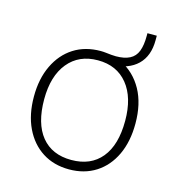

<svg xmlns="http://www.w3.org/2000/svg" viewBox="-98 -721 750 813"><g transform="rotate(15 276.5 -314.5)"><path d="M277 7Q210 7 160 -25Q110 -57 82 -115.5Q54 -174 54 -253Q54 -331 82 -389.5Q110 -448 160 -480Q210 -512 278 -512Q289 -512 301.5 -510.5Q314 -509 325 -508Q336 -507 345 -507Q382 -507 405.5 -519Q429 -531 439 -557Q449 -583 449 -624V-636H490V-616Q490 -547 450.5 -508.5Q411 -470 338 -467L372 -491Q432 -461 465.5 -400.5Q499 -340 499 -253Q499 -174 471.5 -115.5Q444 -57 394 -25Q344 7 277 7ZM276 -34Q361 -34 407.5 -90.5Q454 -147 454 -253Q454 -355 407 -413Q360 -471 277 -471Q194 -471 146.5 -413Q99 -355 99 -253Q99 -147 145 -90.5Q191 -34 276 -34Z"/></g></svg>

Font: Muli ExtraLight
Style: Regular
Weight: 250
Designer: Vernon Adams
Foundry: Vernon Adams
Version: Version 2.100; ttfautohint (v1.8.1.43-b0c9)